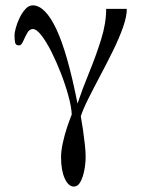

<svg xmlns="http://www.w3.org/2000/svg" viewBox="-20 -480 533 717"><path d="M269.5 -93.3Q287.6 -147.5 312.7 -208.7Q337.9 -270 357.2 -331.3Q376.5 -392.6 376.5 -446.8H453.6Q453.6 -418 439 -377Q424.3 -335.9 401.6 -289.8Q378.9 -243.7 354.5 -197.8Q330.1 -151.9 310.3 -112.3Q290.5 -72.8 281.7 -45.9Q285.6 -24.4 289.8 3.9Q293.9 32.2 296.9 59.3Q299.8 86.4 299.8 105.5Q299.8 130.9 294.7 156.7Q289.6 182.6 280 199.7Q270.5 216.8 256.3 216.8Q235.4 216.8 221.7 186.3Q208 155.8 208 107.4Q208 84 214.4 54.4Q220.7 24.9 230.2 -3.7Q239.7 -32.2 248 -52.7Q246.6 -81.1 235.6 -121.6Q224.6 -162.1 207.8 -205.6Q190.9 -249 171.9 -286.9Q152.8 -324.7 134.5 -348.1Q116.2 -371.6 103 -371.6Q89.8 -371.6 81.5 -356.4Q73.2 -341.3 66.4 -325.9Q59.6 -310.5 51.3 -310.5Q38.6 -310.5 36.4 -321Q34.2 -331.5 34.2 -349.1Q34.2 -357.9 39.1 -376Q43.9 -394 53.2 -413.3Q62.5 -432.6 75 -446.3Q87.4 -460 102.1 -460Q148.4 -460 190.2 -371.8Q231.9 -283.7 269.5 -93.3Z"/></svg>

Font: Charis
Style: Regular
Weight: 400
Designer: Walt Agee, Miriam Martin, Annie Olsen, Victor Gaultney, Lorna Priest, Alan Ward, Bob Hallissy, Martin Hosken, Sharon Cor
Foundry: SIL Global
Version: Version 7.000